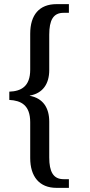

<svg xmlns="http://www.w3.org/2000/svg" viewBox="-20 -780 436 928"><path d="M253 128H313V86H287C237 86 218 49 218 -19V-192C218 -259 188 -305 124 -317V-318C187 -329 218 -375 218 -441V-612C218 -682 237 -718 287 -718H313V-760H253C170 -760 126 -708 126 -617V-443C126 -362 82 -339 25 -337V-297C82 -294 126 -272 126 -189V-16C126 73 170 128 253 128Z"/></svg>

Font: Noto Serif Devanagari Condensed
Style: Regular
Weight: 400
Width: 3
Designer: Universal Thirst, Indian Type Foundry and the Monotype Design Team
Foundry: Monotype Imaging Inc.
Version: Version 2.004